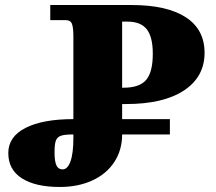

<svg xmlns="http://www.w3.org/2000/svg" viewBox="-20 -734 858 764"><path d="M13 -125Q13 -190 81.5 -225Q150 -260 272 -260V-589Q272 -623 266.5 -638.5Q261 -654 241 -654H180V-714H504Q644 -714 719 -665.5Q794 -617 794 -524Q794 -428 712 -374Q630 -320 482 -320H466V-260H656V-199H466Q466 -137 435 -89.5Q404 -42 347.5 -16Q291 10 218 10Q121 10 67 -24.5Q13 -59 13 -125ZM472 -385Q535 -385 561.5 -416Q588 -447 588 -520Q588 -587 564 -617.5Q540 -648 487 -648H466V-385ZM272 -185V-199Q238 -199 223 -194Q208 -189 202.5 -175Q197 -161 197 -128Q197 -92 204.5 -76Q212 -60 229 -60Q249 -60 260.5 -92Q272 -124 272 -185Z"/></svg>

Font: Noto Serif Georgian Black
Style: Regular
Weight: 900
Designer: Monotype Design team
Foundry: Monotype Imaging Inc.
Version: Version 1.000